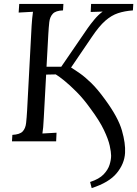

<svg xmlns="http://www.w3.org/2000/svg" viewBox="-20 -720 699 978"><path d="M447 238 439 207Q485 192 507.5 168.5Q530 145 538 119.5Q546 94 546 73Q546 55 539 22.5Q532 -10 509.5 -57.5Q487 -105 440 -168Q405 -217 369.5 -252.5Q334 -288 306 -310.5Q278 -333 264 -341L215 -340L203 -119Q202 -92 200 -72.5Q198 -53 196 -40L268 -44L266 0H41L43 -33Q81 -35 95.5 -50.5Q110 -66 113 -93.5Q116 -121 118 -156L141 -588Q142 -608 144 -626.5Q146 -645 148 -660L75 -656L78 -700H303L301 -667Q264 -666 249 -650Q234 -634 231 -607Q228 -580 226 -544L217 -380H292L427 -577Q441 -597 461 -621Q481 -645 503 -661L442 -659L444 -700H659L657 -667Q615 -664 581.5 -653Q548 -642 516.5 -614.5Q485 -587 448 -532L342 -376Q363 -363 388 -345.5Q413 -328 445 -297Q477 -266 516 -212Q582 -122 601 -55.5Q620 11 617 59Q614 114 574.5 162Q535 210 447 238Z"/></svg>

Font: Lora
Style: Italic
Weight: 400
Italic angle: -3°
Designer: Olga Karpushina, Alexei Vanyashin (Cyrillic)
Foundry: Cyreal
Version: Version 3.008